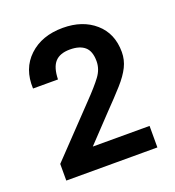

<svg xmlns="http://www.w3.org/2000/svg" viewBox="-91 -930 539 593"><g transform="rotate(-20 178.0 -633.5)"><path d="M28.3 -464.7 174.3 -617.7Q208.7 -653.3 225.5 -676Q242.3 -698.7 242.3 -724.7Q242.3 -757.7 225.5 -772.2Q208.7 -786.7 177 -786.7Q144 -786.7 128 -769.2Q112 -751.7 111 -712.3H29Q26 -778 68 -817.5Q110 -857 179 -857Q243.7 -857 284.5 -821.3Q325.3 -785.7 325.3 -724.7Q325.3 -699 314 -676.2Q302.7 -653.3 279.5 -627.3Q256.3 -601.3 220.3 -564.3L103.3 -440.7L87.3 -480.7H327.7V-410H28.3Z"/></g></svg>

Font: Asta Sans Light
Style: Regular
Weight: 300
Designer: 42dot
Version: Version 1.000